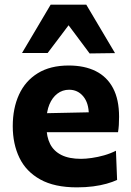

<svg xmlns="http://www.w3.org/2000/svg" viewBox="-20 -795 567 828"><path d="M311.5 13Q215 13 153.8 -21Q92.5 -55 63.8 -114.5Q35 -174 35 -251Q35 -328 62 -387Q89 -446 142.8 -479.2Q196.5 -512.5 276.5 -512.5Q344.5 -512.5 393 -488.2Q441.5 -464 467.5 -415Q493.5 -366 493.5 -291.5Q493.5 -271.5 492.5 -256Q491.5 -240.5 489 -225L361 -273.5Q362 -280 362.5 -287Q363 -294 363 -300Q363 -350.5 339.2 -379.2Q315.5 -408 278 -408Q249.5 -408 227.5 -391.2Q205.5 -374.5 193 -344.5Q180.5 -314.5 180.5 -273V-248.5Q180.5 -205 196.2 -174Q212 -143 245 -126.5Q278 -110 329.5 -110Q349.5 -110 375.8 -113.8Q402 -117.5 429.2 -125.2Q456.5 -133 480 -145L485 -19Q465.5 -10 439.8 -2.8Q414 4.5 381.5 8.8Q349 13 311.5 13ZM92.5 -225V-305L402 -311.5L489 -287V-225ZM366.5 -564.5Q339.5 -600.5 312.8 -636.5Q286 -672.5 258.5 -709H293Q265.5 -672.5 239 -637.2Q212.5 -602 185.5 -566.5H75Q105.5 -618 136.5 -670.2Q167.5 -722.5 198.5 -775H352Q383.5 -722.5 414.2 -670.2Q445 -618 476 -566Z"/></svg>

Font: Commissioner Thin
Style: Bold
Weight: 700
Version: Version 1.001;gftools[0.9.23]